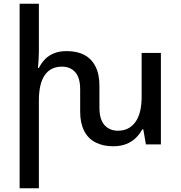

<svg xmlns="http://www.w3.org/2000/svg" viewBox="-20 -780 977 1037"><path d="M745 -494H849V0H768L754 -81H748Q735 -56 713.5 -35Q692 -14 661.5 -2Q631 10 591 10Q536 10 495.5 -11Q455 -32 434 -74Q413 -116 413 -177V-297Q413 -360 386.5 -390Q360 -420 314 -420Q254 -420 222 -374.5Q190 -329 190 -237V237H86V-760H190V-502Q190 -480 188.5 -458Q187 -436 185 -413H190Q203 -439 222.5 -459.5Q242 -480 271.5 -492Q301 -504 340 -504Q397 -504 436 -483Q475 -462 496 -420.5Q517 -379 517 -317V-198Q517 -136 544 -105Q571 -74 617 -74Q677 -74 711 -120.5Q745 -167 745 -258Z"/></svg>

Font: Noto Sans Armenian Medium
Style: Regular
Weight: 500
Designer: Monotype Design Team
Foundry: Monotype Imaging Inc.
Version: Version 2.007